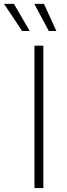

<svg xmlns="http://www.w3.org/2000/svg" viewBox="-77 -961 340 981"><path d="M144.5 -727.5V0H99.1V-727.5ZM172.4 -802.7 98.1 -941.4H147.5L210.9 -802.7ZM36.1 -802.7 -56.6 -941.4H-5.9L74.7 -802.7Z"/></svg>

Font: Inter 18pt ExtraLight
Style: Regular
Weight: 250
Designer: Rasmus Andersson
Foundry: rsms
Version: Version 4.001;git-66647c0bb